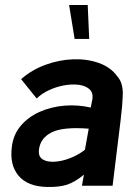

<svg xmlns="http://www.w3.org/2000/svg" viewBox="-20 -739 543 764"><path d="M167 5Q90 3 54 -39.5Q18 -82 27 -154Q33 -204 63 -239Q93 -274 138 -294Q183 -314 236 -318.5Q289 -323 341 -311L348 -346Q351 -371 335.5 -384.5Q320 -398 293.5 -401.5Q267 -405 236 -399.5Q205 -394 175.5 -380.5Q146 -367 126 -347L64 -424Q106 -461 160.5 -481Q215 -501 270.5 -503Q326 -505 373 -488.5Q420 -472 447 -435Q470 -409 468.5 -362.5Q467 -316 460 -261L428 0H306L314 -44Q279 -15 248 -4.5Q217 6 167 5ZM318 -143 333 -227Q230 -235 185 -212Q140 -189 135 -143Q132 -116 149.5 -105Q167 -94 196.5 -95.5Q226 -97 258.5 -109.5Q291 -122 318 -143ZM335 -584H277L255 -719H329Z"/></svg>

Font: Kulim Park
Style: Bold Italic
Weight: 700
Italic angle: -8°
Designer: Noponies / Dale Sattler
Foundry: Noponies
Version: Version 1.000; ttfautohint (v1.8.3)